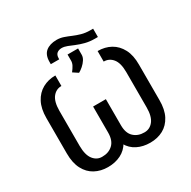

<svg xmlns="http://www.w3.org/2000/svg" viewBox="-199 -1109 1301 1310"><g transform="rotate(-30 451.5 -454.0)"><path d="M647.5 -859.4H668V-793.9H646.5Q604 -793.9 570.1 -802.7Q536.1 -811.5 508.8 -823Q481.4 -834.5 458.5 -843.5Q435.5 -852.5 415 -852.5Q392.6 -852.1 378.2 -840.6Q363.8 -829.1 363.3 -802.7V-793.9H296.9V-811.5Q296.9 -866.7 327.9 -892.1Q358.9 -917.5 413.1 -918Q441.9 -918 467.8 -908.9Q493.7 -899.9 520.3 -888.4Q546.9 -877 577.9 -868.2Q608.9 -859.4 647.5 -859.4ZM434.6 -646.5 394.5 -672.9Q410.6 -693.4 419.9 -711.2Q429.2 -729 428.7 -747.1V-793.9H511.7V-744.1Q511.7 -725.1 499.3 -705.8Q486.8 -686.5 469 -670.9Q451.2 -655.3 434.6 -646.5ZM285.2 -711.9V-628.9Q243.7 -629.4 216.3 -595.5Q189 -561.5 188.5 -490.2V-211.9Q189 -140.6 216.3 -105.7Q243.7 -70.8 285.2 -71.3Q336.4 -70.8 369.1 -101.1Q401.9 -131.3 402.3 -193.4V-399.4H483.4V-193.4Q483.4 -125 457.5 -79.8Q431.6 -34.7 387 -12.5Q342.3 9.8 285.2 9.8Q228.5 9.8 183.6 -14.4Q138.7 -38.6 112.8 -87.9Q86.9 -137.2 86.9 -211.9V-490.2Q86.9 -564 112.8 -613Q138.7 -662.1 183.6 -687Q228.5 -711.9 285.2 -711.9ZM618.2 -628.9V-711.9Q675.8 -711.9 720.5 -687Q765.1 -662.1 791 -613Q816.9 -564 816.4 -490.2V-211.9Q816.9 -137.2 791 -87.9Q765.1 -38.6 720.5 -14.4Q675.8 9.8 618.2 9.8Q561.5 9.8 517.1 -12.5Q472.7 -34.7 447.3 -79.8Q421.9 -125 421.9 -193.4V-399.4H502.9V-193.4Q502.9 -131.3 535.4 -101.1Q567.9 -70.8 618.2 -71.3Q660.6 -70.8 688.2 -105.7Q715.8 -140.6 715.8 -211.9V-490.2Q715.8 -561.5 688.2 -595.5Q660.6 -629.4 618.2 -628.9Z"/></g></svg>

Font: Inter V
Style: 
Weight: 400
Designer: Rasmus Andersson
Foundry: rsms
Version: Version 4.000;git-a3f224843